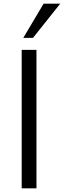

<svg xmlns="http://www.w3.org/2000/svg" viewBox="-20 -1020 346 1040"><path d="M106.2 -815 216.2 -1000H306.2L158.8 -815ZM97.5 0V-750H177.5V0Z"/></svg>

Font: Now Alt
Style: Regular
Weight: 400
Designer: Alfredo Marco Pradil
Foundry: Alfredo Marco Pradil
Version: Version 1.002;PS 001.002;hotconv 1.0.88;makeotf.lib2.5.64775